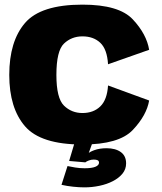

<svg xmlns="http://www.w3.org/2000/svg" viewBox="-20 -618 700 829"><path d="M336 6Q494 6 553.5 -57Q613 -120 624 -184L446.5 -249Q442.5 -187 413 -158.5Q383.5 -130 336 -130Q289 -130 256.2 -162Q223.5 -194 223.5 -294.5Q223.5 -398.5 256.2 -429.8Q289 -461 336 -461Q383.5 -461 413 -433.2Q442.5 -405.5 446.5 -340.5L624 -403Q613 -470.5 553.5 -534.2Q494 -598 336 -598Q156 -598 88 -518.8Q20 -439.5 20 -294.5Q20 -151.5 88 -72.8Q156 6 336 6ZM344.5 191Q377.5 191 409.5 184.2Q441.5 177.5 467.2 164.2Q493 151 508.8 131.8Q524.5 112.5 524.5 87.5Q524.5 55 501.5 38.5Q478.5 22 440 22Q410 22 386.8 30.5Q363.5 39 352 51.5L348.5 83Q353.5 78.5 363.8 74.8Q374 71 384.5 71Q396 71 401.8 74Q407.5 77 407.5 84.5Q407.5 95.5 392 102Q376.5 108.5 345.5 108.5Q324 108.5 304.5 105.2Q285 102 271.5 99L245.5 180Q270 185.5 296 188.2Q322 191 344.5 191ZM348.5 83 378.5 0H301.5L278.5 77Z"/></svg>

Font: Anybody UltraCondensed Thin ExtraBold
Style: Regular
Weight: 800
Version: Version 1.111